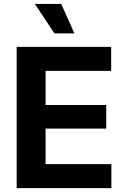

<svg xmlns="http://www.w3.org/2000/svg" viewBox="-20 -969 647 989"><path d="M65.9 -727.5H552.7V-604H214.8V-428.2H527.3V-306.6H214.8V-123.5H553.7V0H65.9ZM159.7 -948.7H295.4L363.3 -796.9H260.3Z"/></svg>

Font: Inter RS Variable
Style: Regular
Weight: 400
Designer: Rasmus Andersson (customised by Maria Ramos and Noel Pretorius)
Foundry: rsms
Version: Version 3.001;Glyphs 3.2.3 (3260)